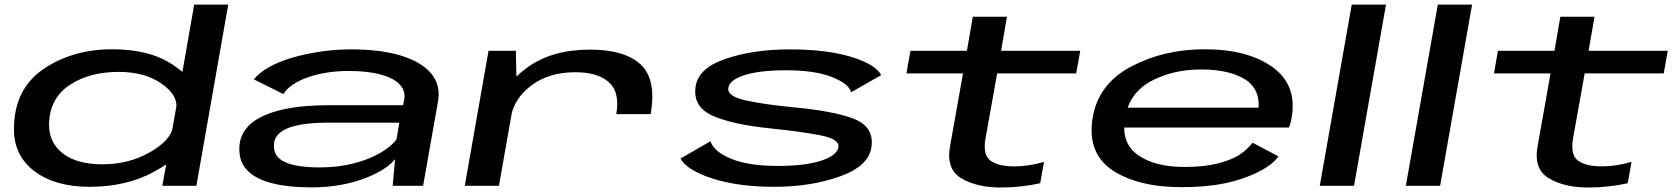

<svg xmlns="http://www.w3.org/2000/svg" viewBox="-20 -805 7268 832"><path d="M683.5 0H831L969 -785H821.5L705 -120ZM367 4.5Q529 4.5 648.2 -61.2Q767.5 -127 776.5 -173L729 -254Q718.5 -195.5 627.8 -144.2Q537 -93 424.5 -93Q312.5 -93 251.8 -140.5Q191 -188 192.5 -268Q195.5 -379 281.2 -436.2Q367 -493.5 495 -493.5Q607.5 -493.5 680.2 -442.5Q753 -391.5 743.5 -333.5L817 -413.5Q826 -459.5 727 -525.5Q628 -591.5 467 -591.5Q293.5 -591.5 167 -504.8Q40.5 -418 40.5 -244.5Q40.5 -129.5 130.2 -62.5Q220 4.5 367 4.5Z M1327 7Q1400 7 1460.2 -4.5Q1520.5 -16 1567.2 -34.8Q1614 -53.5 1645.5 -74.5Q1677 -95.5 1692 -115.5L1681.5 0H1813.5L1877.5 -362.5Q1891 -435 1849 -485.8Q1807 -536.5 1718.2 -563.8Q1629.5 -591 1501 -591Q1433 -591 1367.8 -581.2Q1302.5 -571.5 1245.5 -554.8Q1188.5 -538 1145.8 -514Q1103 -490 1080 -461L1208 -397.5Q1227 -428 1269 -450.5Q1311 -473 1368.2 -485.2Q1425.5 -497.5 1491 -497.5Q1570.5 -497.5 1626.5 -483Q1682.5 -468.5 1710 -441Q1737.5 -413.5 1732 -376L1727 -349H1397.5Q1350 -349 1297 -344.5Q1244 -340 1194.2 -327.8Q1144.5 -315.5 1104.5 -294.5Q1064.5 -273.5 1041 -240.2Q1017.5 -207 1017 -160Q1016.5 -100.5 1054.5 -63.8Q1092.5 -27 1162.5 -10Q1232.5 7 1327 7ZM1364.5 -79.5Q1305 -79.5 1260.5 -88.2Q1216 -97 1191.5 -117.2Q1167 -137.5 1167 -173Q1166.5 -203 1185.5 -222.8Q1204.5 -242.5 1237 -253.2Q1269.5 -264 1310 -268.8Q1350.5 -273.5 1394 -273.5H1710.5L1698 -200.5Q1674.5 -169.5 1626.8 -141.8Q1579 -114 1512.2 -96.8Q1445.5 -79.5 1364.5 -79.5Z M2650.5 -310.5H2799.5Q2825.5 -460 2756.8 -525Q2688 -590 2537 -590Q2372 -590 2265.8 -513Q2159.5 -436 2145 -350L2193.5 -298Q2208.5 -380 2284.2 -436Q2360 -492 2473.5 -492Q2570.5 -492 2618.8 -448.5Q2667 -405 2650.5 -310.5ZM1994 0H2142L2218.5 -432L2215.5 -585H2097Z M3335.5 4.5Q3494.5 4.5 3621.5 -41.2Q3748.5 -87 3757 -173Q3766 -257 3679 -290.5Q3592 -324 3419 -340Q3290 -352.5 3211.2 -370Q3132.5 -387.5 3136 -422Q3138.5 -457 3204.2 -478.8Q3270 -500.5 3387 -500.5Q3508.5 -500.5 3582.5 -472.2Q3656.5 -444 3668.5 -405.5L3798.5 -479.5Q3774 -526.5 3667.8 -558.8Q3561.5 -591 3402.5 -591Q3243.5 -591 3122.5 -549.5Q3001.5 -508 2993.5 -423.5Q2984.5 -339 3071.5 -302Q3158.5 -265 3314.5 -249Q3450 -235 3533.2 -219Q3616.5 -203 3613.5 -169.5Q3610 -133 3541 -109.5Q3472 -86 3350 -86Q3222 -86 3147 -117.5Q3072 -149 3059 -193L2928.5 -118Q2958 -66.5 3068.8 -31Q3179.5 4.5 3335.5 4.5Z M4315.5 7.5Q4404.5 7.5 4487.5 -11L4504 -103.5Q4437 -84 4375.5 -84Q4306 -84 4272 -109Q4238 -134 4250.5 -205L4301 -487H4643.5L4661 -585H4318L4343.5 -732.5H4195.5L4170 -585H3925L3908 -487H4153L4096.5 -169Q4079.5 -71.5 4146.5 -32Q4213.5 7.5 4315.5 7.5Z M5099.5 6 5115 -81.5Q4982 -81.5 4910.5 -134Q4837.5 -184.5 4855 -292Q4871 -399.5 4966 -452.5Q5061.5 -504 5185 -504Q5311.5 -504 5382 -457Q5439 -415.5 5434 -338.5H4847.5L4832.5 -252.5H5565.5Q5573.5 -271.5 5577 -295Q5602 -437 5494 -514.5Q5386 -591.5 5200 -591.5Q5023 -591.5 4880.5 -516Q4739 -441 4714.5 -293Q4690.5 -141 4801 -67Q4912 6 5099.5 6ZM5115 -81.5 5099.5 6Q5208.5 6 5289 -11Q5368.5 -27.5 5432.5 -60Q5495.5 -91.5 5520 -127.5L5408 -186.5Q5384.5 -156.5 5348.5 -132.5Q5310.5 -109.5 5252 -95.5Q5192 -81.5 5115 -81.5Z M5699 0H5847.5L5986 -785H5837.5Z M6072 0H6220.5L6359 -785H6210.5Z M6861.5 7.5Q6950.5 7.5 7033.5 -11L7050 -103.5Q6983 -84 6921.5 -84Q6852 -84 6818 -109Q6784 -134 6796.5 -205L6847 -487H7189.5L7207 -585H6864L6889.5 -732.5H6741.5L6716 -585H6471L6454 -487H6699L6642.5 -169Q6625.5 -71.5 6692.5 -32Q6759.5 7.5 6861.5 7.5Z"/></svg>

Font: Anybody ExtraExpanded Medium
Style: Italic
Weight: 500
Width: 8
Italic angle: -10°
Version: Version 1.113;gftools[0.9.25]